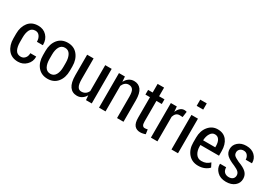

<svg xmlns="http://www.w3.org/2000/svg" viewBox="23 -1646 3589 2541"><g transform="rotate(30 1817.5 -376.0)"><path d="M240.2 -65.4Q277.3 -65.4 302.7 -93.8Q328.1 -122.1 328.1 -169.9Q357.4 -169.9 417 -169.9Q417 -168.9 418 -167Q419.9 -92.8 367.2 -41Q315.4 10.7 240.2 10.7Q141.6 10.7 88.9 -56.6Q36.1 -124 36.1 -226.6Q36.1 -239.3 36.1 -263.7Q36.1 -268.6 36.1 -277.3Q36.1 -286.1 36.1 -299.8Q36.1 -403.3 88.9 -470.7Q141.6 -538.1 239.3 -538.1Q320.3 -538.1 370.1 -484.4Q418.9 -432.6 418.9 -350.6Q418.9 -348.6 418 -346.7Q418 -345.7 417 -343.8Q394.5 -343.8 328.1 -343.8Q328.1 -395.5 303.7 -428.7Q280.3 -461.9 239.3 -461.9Q183.6 -461.9 159.2 -416Q135.7 -370.1 135.7 -299.8Q135.7 -275.4 135.7 -226.6Q135.7 -156.2 159.2 -110.4Q183.6 -65.4 240.2 -65.4Z M486.3 -296.9Q486.3 -402.3 541 -470.7Q596.7 -538.1 691.4 -538.1Q787.1 -538.1 841.8 -470.7Q897.5 -402.3 897.5 -296.9Q897.5 -274.4 897.5 -230.5Q897.5 -124 842.8 -56.6Q788.1 10.7 692.4 10.7Q596.7 10.7 541 -56.6Q486.3 -124 486.3 -230.5Q486.3 -235.4 486.3 -247.1Q486.3 -250 486.3 -255.9Q486.3 -269.5 486.3 -296.9ZM585.9 -230.5Q585.9 -157.2 611.3 -111.3Q637.7 -65.4 692.4 -65.4Q745.1 -65.4 771.5 -111.3Q797.9 -157.2 797.9 -230.5Q797.9 -252.9 797.9 -296.9Q797.9 -368.2 771.5 -415Q745.1 -461.9 691.4 -461.9Q637.7 -461.9 611.3 -415Q585.9 -369.1 585.9 -296.9Q585.9 -274.4 585.9 -230.5Z M1270.5 -70.3Q1249 -31.2 1215.8 -10.7Q1183.6 10.7 1141.6 10.7Q1069.3 10.7 1029.3 -44.9Q989.3 -100.6 989.3 -215.8Q989.3 -227.5 989.3 -240.2Q989.3 -306.6 989.3 -418.9Q989.3 -446.3 989.3 -528.3Q1013.7 -528.3 1087.9 -528.3Q1087.9 -450.2 1087.9 -214.8Q1087.9 -133.8 1107.4 -100.6Q1126 -66.4 1165 -66.4Q1201.2 -66.4 1226.6 -84Q1251 -100.6 1265.6 -132.8Q1265.6 -264.6 1265.6 -528.3Q1290 -528.3 1364.3 -528.3Q1364.3 -396.5 1364.3 0Q1342.8 0 1276.4 0Q1274.4 -17.6 1270.5 -70.3Z M1566.4 -528.3Q1567.4 -508.8 1572.3 -450.2Q1593.8 -492.2 1627 -514.6Q1661.1 -538.1 1704.1 -538.1Q1772.5 -538.1 1811.5 -487.3Q1849.6 -435.5 1849.6 -328.1Q1849.6 -218.8 1849.6 0Q1825.2 0 1751 0Q1751 -82 1751 -327.1Q1751 -400.4 1730.5 -430.7Q1709 -460.9 1666 -460.9Q1635.7 -460.9 1612.3 -442.4Q1588.9 -422.9 1575.2 -390.6Q1575.2 -260.7 1575.2 0Q1549.8 0 1475.6 0Q1475.6 -20.5 1475.6 -51.8Q1475.6 -145.5 1475.6 -331.1Q1475.6 -379.9 1475.6 -528.3Q1498 -528.3 1566.4 -528.3Z M2088.9 -660.2Q2088.9 -627 2088.9 -528.3Q2109.4 -528.3 2170.9 -528.3Q2170.9 -510.7 2170.9 -457Q2150.4 -457 2088.9 -457Q2088.9 -378.9 2088.9 -143.6Q2088.9 -101.6 2100.6 -85Q2112.3 -67.4 2131.8 -67.4Q2143.6 -67.4 2154.3 -68.4Q2164.1 -70.3 2177.7 -73.2Q2181.6 -50.8 2187.5 -4.9Q2170.9 2 2150.4 5.9Q2129.9 10.7 2108.4 10.7Q2051.8 10.7 2020.5 -26.4Q1990.2 -63.5 1990.2 -143.6Q1990.2 -248 1990.2 -457Q1972.7 -457 1920.9 -457Q1920.9 -460 1920.9 -463.9Q1920.9 -484.4 1920.9 -528.3Q1938.5 -528.3 1990.2 -528.3Q1990.2 -561.5 1990.2 -660.2Q2014.6 -660.2 2088.9 -660.2Z M2496.1 -445.3Q2484.4 -445.3 2450.2 -447.3Q2418.9 -447.3 2398.4 -428.7Q2378.9 -410.2 2368.2 -376Q2368.2 -251 2368.2 0Q2342.8 0 2268.6 0Q2268.6 -20.5 2268.6 -51.8Q2268.6 -145.5 2268.6 -331.1Q2268.6 -379.9 2268.6 -528.3Q2291 -528.3 2359.4 -528.3Q2360.4 -508.8 2366.2 -449.2Q2382.8 -491.2 2410.2 -514.6Q2436.5 -538.1 2471.7 -538.1Q2481.4 -538.1 2491.2 -536.1Q2502 -535.2 2507.8 -532.2Q2503.9 -502.9 2496.1 -445.3Z M2682.6 0Q2658.2 0 2583 0Q2583 -20.5 2583 -51.8Q2583 -145.5 2583 -330.1Q2583 -379.9 2583 -528.3Q2608.4 -528.3 2682.6 -528.3Q2682.6 -396.5 2682.6 0ZM2682.6 -667Q2658.2 -667 2583 -667Q2583 -690.4 2583 -761.7Q2608.4 -761.7 2682.6 -761.7Q2682.6 -738.3 2682.6 -667Z M2993.2 10.7Q2899.4 10.7 2842.8 -54.7Q2786.1 -121.1 2786.1 -222.7Q2786.1 -229.5 2786.1 -242.2Q2786.1 -256.8 2786.1 -299.8Q2786.1 -403.3 2841.8 -470.7Q2897.5 -538.1 2982.4 -538.1Q3072.3 -538.1 3121.1 -476.6Q3168.9 -415 3168.9 -312.5Q3168.9 -289.1 3168.9 -243.2Q3097.7 -243.2 2884.8 -243.2Q2884.8 -238.3 2884.8 -222.7Q2884.8 -154.3 2915 -109.4Q2945.3 -65.4 3000 -65.4Q3041 -65.4 3070.3 -78.1Q3099.6 -90.8 3126 -116.2Q3136.7 -95.7 3157.2 -54.7Q3132.8 -26.4 3089.8 -7.8Q3047.9 10.7 2993.2 10.7ZM2982.4 -461.9Q2939.5 -461.9 2914.1 -419.9Q2887.7 -378.9 2884.8 -314.5Q2947.3 -314.5 3070.3 -314.5Q3070.3 -319.3 3070.3 -335Q3070.3 -390.6 3048.8 -425.8Q3026.4 -461.9 2982.4 -461.9Z M3502.9 -132.8Q3502.9 -163.1 3482.4 -184.6Q3461.9 -206.1 3406.2 -230.5Q3325.2 -262.7 3285.2 -298.8Q3246.1 -335 3246.1 -391.6Q3246.1 -453.1 3293.9 -495.1Q3341.8 -538.1 3419.9 -538.1Q3502 -538.1 3549.8 -492.2Q3598.6 -445.3 3596.7 -377Q3596.7 -376 3595.7 -374Q3572.3 -374 3501 -374Q3501 -411.1 3479.5 -438.5Q3458 -465.8 3419.9 -465.8Q3383.8 -465.8 3362.3 -444.3Q3341.8 -423.8 3341.8 -395.5Q3341.8 -365.2 3359.4 -347.7Q3377 -330.1 3436.5 -301.8Q3519.5 -272.5 3559.6 -234.4Q3599.6 -196.3 3599.6 -136.7Q3599.6 -71.3 3549.8 -30.3Q3501 10.7 3418.9 10.7Q3332 10.7 3282.2 -39.1Q3233.4 -86.9 3233.4 -149.4Q3233.4 -152.3 3234.4 -155.3Q3234.4 -156.2 3235.4 -158.2Q3257.8 -158.2 3327.1 -158.2Q3329.1 -106.4 3355.5 -84Q3381.8 -61.5 3420.9 -61.5Q3459 -61.5 3481.4 -81.1Q3502.9 -101.6 3502.9 -132.8Z"/></g></svg>

Font: Noto Sans Hebrew DECATHLON 
Style: Regular
Weight: 400
Designer: Monotype Design team
Version: Version 1.03 uh